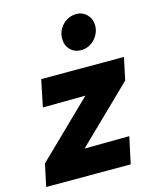

<svg xmlns="http://www.w3.org/2000/svg" viewBox="-136 -859 764 939"><g transform="rotate(-15 246.0 -389.5)"><path d="M-20 0 4 -113 281 -382 65 -380 93 -516H512L488 -403L210 -133L437 -135L408 0ZM320 -602Q286 -602 264.5 -624Q243 -646 243 -680Q243 -721 272 -750Q301 -779 341 -779Q373 -779 394.5 -756.5Q416 -734 416 -701Q416 -675 402.5 -652Q389 -629 367 -615.5Q345 -602 320 -602Z"/></g></svg>

Font: Red Hat Text VF
Style: Italic
Weight: 400
Italic angle: -12°
Designer: Pentagram, MCKL
Foundry: Pentagram, MCKL
Version: Version 1.023